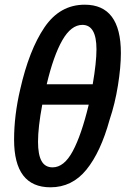

<svg xmlns="http://www.w3.org/2000/svg" viewBox="-20 -788 541 818"><path d="M40 -193Q40 -296 66 -407Q104 -575 169.5 -671.5Q235 -768 341 -768Q495 -768 495 -562Q495 -502 482.5 -424Q470 -346 447 -278Q409 -140 348 -65Q287 10 195 10Q40 10 40 -193ZM375 -429Q391 -522 391 -578Q391 -682 331 -682Q283 -682 245.5 -616.5Q208 -551 179 -429ZM358 -342H160Q142 -246 142 -184Q142 -129 157 -102Q172 -75 204 -75Q253 -75 290 -144Q327 -213 358 -342Z"/></svg>

Font: Noto Sans UI NarrowMedium
Style: Italic
Weight: 500
Width: 4
Italic angle: -12°
Designer: Monotype Design Team
Foundry: Monotype Imaging Inc.
Version: Version 1.001